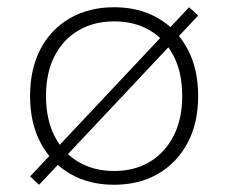

<svg xmlns="http://www.w3.org/2000/svg" viewBox="-20 -500 630 530"><path d="M88 10 63 -13 502 -480 527 -457ZM295 10Q226 10 174 -20Q122 -50 92.5 -105Q63 -160 63 -235Q63 -310 92 -365Q121 -420 173.5 -450Q226 -480 295 -480Q364 -480 416 -450Q468 -420 497.5 -365Q527 -310 527 -235Q527 -160 497.5 -105Q468 -50 416 -20Q364 10 295 10ZM295 -28Q351 -28 393 -53Q435 -78 459 -124.5Q483 -171 483 -235Q483 -300 459 -346Q435 -392 393 -416.5Q351 -441 295 -441Q239 -441 196.5 -416Q154 -391 130.5 -345Q107 -299 107 -235Q107 -171 130.5 -124.5Q154 -78 196.5 -53Q239 -28 295 -28Z"/></svg>

Font: Gantari ExtraLight
Style: Regular
Weight: 250
Designer: Anugrah Pasau
Foundry: Lafontype
Version: Version 1.000